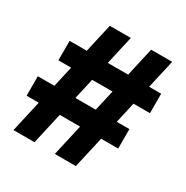

<svg xmlns="http://www.w3.org/2000/svg" viewBox="-159 -824 928 957"><g transform="rotate(30 305.0 -345.0)"><path d="M284 0 440 -690H561L405 0ZM17 -181V-293H544V-181ZM46 0 202 -690H323L167 0ZM66 -413V-525H593V-413Z"/></g></svg>

Font: Radio Canada Big SemiBold
Style: Regular
Weight: 600
Designer: Étienne Aubert Bonn
Foundry: Coppers and Brasses
Version: Version 1.001